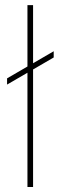

<svg xmlns="http://www.w3.org/2000/svg" viewBox="-20 -748 242 768"><path d="M112.3 -727.5V0H89.8V-727.5ZM8.3 -409.7V-434.6L194.8 -543V-518.1Z"/></svg>

Font: Inter 18pt Thin
Style: Regular
Weight: 250
Designer: Rasmus Andersson
Foundry: rsms
Version: Version 4.001;git-66647c0bb